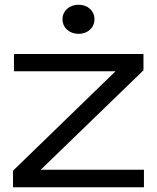

<svg xmlns="http://www.w3.org/2000/svg" viewBox="-20 -791 663 811"><path d="M588 0V-74H152L586 -494V-563H39V-490H468L35 -70V0ZM312 -648C351 -648 379 -674 379 -710C379 -745 351 -771 312 -771C273 -771 244 -745 244 -710C244 -674 273 -648 312 -648Z"/></svg>

Font: Bounded Light
Style: Regular
Weight: 300
Designer: Vlad Churkin
Version: Version 3.0